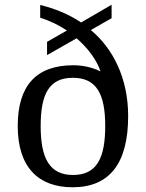

<svg xmlns="http://www.w3.org/2000/svg" viewBox="-20 -782 617 812"><path d="M287 10C441 10 522 -88 522 -291C522 -451 458 -577 364 -655L452 -705V-762L323 -687C271 -722 211 -746 150 -761V-707C192 -694 230 -675 263 -653L179 -605V-549L304 -620C355 -576 391 -524 405 -480C372 -496 334 -506 290 -506C135 -506 55 -422 55 -249C55 -74 143 10 287 10ZM289 -42C189 -42 152 -113 152 -249C152 -385 188 -453 288 -453C388 -453 425 -385 425 -249C425 -113 389 -42 289 -42Z"/></svg>

Font: Noto Serif Thai
Style: Regular
Weight: 400
Designer: Monotype Design Team
Foundry: Monotype Imaging Inc.
Version: Version 1.901